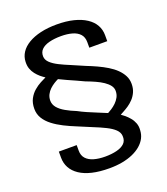

<svg xmlns="http://www.w3.org/2000/svg" viewBox="-148 -784 895 1026"><g transform="rotate(-20 300.0 -270.5)"><path d="M298 139Q337 139 370.8 132.8Q404.5 126.5 431.8 114.5Q459 102.5 478.5 85.8Q498 69 508.8 48.5Q519.5 28 520.5 4Q522.5 -18.5 515.5 -36.8Q508.5 -55 496.5 -69.2Q484.5 -83.5 472.2 -93.8Q460 -104 451.5 -109.5Q458 -113.5 471 -120.2Q484 -127 499.8 -137.5Q515.5 -148 529.8 -163Q544 -178 553.2 -198.2Q562.5 -218.5 562.5 -245Q562.5 -270.5 551.5 -291.8Q540.5 -313 521.5 -331.5Q502.5 -350 477.2 -365.2Q452 -380.5 423.2 -393.8Q394.5 -407 365 -418.5Q327.5 -435.5 292.5 -449.8Q257.5 -464 229.8 -478Q202 -492 185.5 -507.8Q169 -523.5 168 -543Q167 -567.5 182.5 -583Q198 -598.5 227 -606Q256 -613.5 294.5 -613.5Q330 -613.5 357.5 -605.8Q385 -598 400.5 -580.8Q416 -563.5 416 -535V-503.5H518V-538Q518 -569 503.5 -595Q489 -621 460.2 -640Q431.5 -659 389.8 -669.5Q348 -680 293.5 -680Q243 -680 202.2 -670.5Q161.5 -661 132 -643.5Q102.5 -626 86.8 -602Q71 -578 70 -549Q69 -527 75.2 -509.5Q81.5 -492 92.5 -478Q103.5 -464 116.2 -453.2Q129 -442.5 141.5 -434.5Q128.5 -428.5 109.5 -418.5Q90.5 -408.5 71.8 -392.5Q53 -376.5 40.5 -353Q28 -329.5 28 -296.5Q28 -266.5 43 -242Q58 -217.5 83.8 -197.8Q109.5 -178 142.2 -161.5Q175 -145 210 -131Q251 -113 288.8 -98Q326.5 -83 356.2 -68.2Q386 -53.5 403.5 -36.8Q421 -20 422 0.5Q424 27 408.2 42.5Q392.5 58 363.5 65.2Q334.5 72.5 297.5 72.5Q261.5 72.5 233.8 64.5Q206 56.5 190.2 39.2Q174.5 22 174.5 -6V-37.5H73V-3Q73 28.5 87.2 54.8Q101.5 81 129.8 100Q158 119 200 129Q242 139 298 139ZM391 -141Q365 -152 338.2 -162.8Q311.5 -173.5 285.8 -184.8Q260 -196 238 -208Q205.5 -221 179.5 -235.8Q153.5 -250.5 138.5 -268.2Q123.5 -286 123 -308Q123 -327.5 131 -343Q139 -358.5 151.2 -370Q163.5 -381.5 176.8 -389.8Q190 -398 201 -403Q222.5 -392.5 245 -382.2Q267.5 -372 290 -362.2Q312.5 -352.5 333.5 -342Q361.5 -331.5 386 -320.5Q410.5 -309.5 429.2 -296.8Q448 -284 458.8 -269.8Q469.5 -255.5 469.5 -238.5Q469.5 -219 461 -203.2Q452.5 -187.5 439.8 -175.2Q427 -163 413.8 -154.5Q400.5 -146 391 -141Z"/></g></svg>

Font: Anybody UltraCondensed Thin Medium
Style: Regular
Weight: 500
Version: Version 1.111